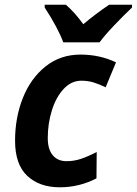

<svg xmlns="http://www.w3.org/2000/svg" viewBox="-20 -786 581 816"><path d="M44 -188Q44 -287 77.5 -370.5Q111 -454 174 -504Q237 -554 322 -554Q404 -554 473 -521L429 -415Q400 -429 376.5 -436Q353 -443 326 -443Q283 -443 250.5 -408Q218 -373 200.5 -317Q183 -261 183 -199Q183 -152 204 -126.5Q225 -101 263 -101Q294 -101 323 -110.5Q352 -120 391 -140L390 -28Q317 10 234 10Q148 10 96 -38.5Q44 -87 44 -188ZM170 -754V-766H260Q298 -733 334 -683Q386 -727 444 -766H541V-754Q506 -721 465.5 -678.5Q425 -636 403 -606H249Q227 -666 170 -754Z"/></svg>

Font: Noto Sans Display
Style: Bold Italic
Weight: 700
Italic angle: -12°
Designer: Monotype Design team
Foundry: Monotype Imaging Inc.
Version: Version 1.000